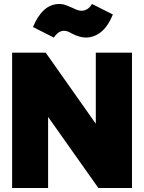

<svg xmlns="http://www.w3.org/2000/svg" viewBox="-20 -946 725 966"><path d="M475 0 154 -454 222 -472V0H41V-681H210L530 -227L462 -209V-681H644V0ZM412 -757Q381 -757 340 -778Q327 -786 318.5 -788.5Q310 -791 301 -791Q274 -791 251 -757L146 -810Q169 -866 202 -896Q235 -926 280 -926Q296 -926 312 -920Q328 -914 348 -905Q359 -899 369.5 -895.5Q380 -892 390 -892Q404 -892 417 -899Q430 -906 443 -926L548 -873Q522 -811 487 -784Q452 -757 412 -757Z"/></svg>

Font: Gabarito Black
Style: Regular
Weight: 900
Designer: Leandro Assis / Alvaro Franca / Felipe Casaprima
Foundry: Naipe Foundry
Version: Version 1.000